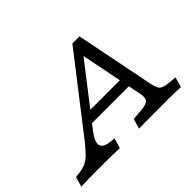

<svg xmlns="http://www.w3.org/2000/svg" viewBox="-172 -795 1019 1019"><g transform="rotate(-45 337.0 -285.5)"><path d="M197.6 -168.5Q158.9 -119.4 164.1 -92.3Q169.4 -65.3 218.5 -59.7L247.6 -56.5L231.5 0Q195.2 -1.6 155.6 -2Q116.1 -2.4 75.8 -2.4Q41.1 -2.4 6.5 -2Q-28.2 -1.6 -58.1 0L-41.9 -56.5L-17.7 -58.9Q11.3 -62.1 32.7 -71Q54 -79.8 75.8 -101.2Q97.6 -122.6 127.4 -160.5L446 -571H499.2L587.9 -126.6Q592.7 -104 598.8 -90.3Q604.8 -76.6 619.4 -70.2Q633.9 -63.7 663.7 -60.5L705.6 -56.5L689.5 0Q678.2 -0.8 658.5 -1.2Q638.7 -1.6 616.9 -2Q595.2 -2.4 575.8 -2.4H572.6Q550.8 -2.4 525.8 -2.4Q500.8 -2.4 475 -2.4Q449.2 -2.4 424.2 -2Q399.2 -1.6 376.6 -0.8L392.7 -57.3L454.8 -62.1Q496.8 -66.1 507.7 -80.6Q518.5 -95.2 510.5 -132.3L436.3 -502.4L460.5 -508.1ZM200 -198.4 242.7 -254.8H509.7L516.9 -198.4Z"/></g></svg>

Font: Playfair 5pt SemiExpanded Light
Style: Italic
Weight: 300
Width: 6
Italic angle: -15.6°
Designer: Claus Eggers Sørensen
Foundry: Claus Eggers Sørensen
Version: Version 2.203